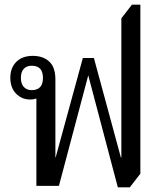

<svg xmlns="http://www.w3.org/2000/svg" viewBox="-20 -792 703 818"><path d="M482 6 356 -471 231 0H135V-389L151 -383Q146 -377 135 -372.5Q124 -368 109 -368Q73 -368 48.5 -393Q24 -418 24 -461Q24 -503 49.5 -528.5Q75 -554 120 -554Q163 -554 189.5 -530Q216 -506 216 -454V-121H217L333 -545H380L495 -121H497V-714L542 -772H578V-52L533 6ZM115 -408Q163 -408 163 -460Q163 -512 115 -512Q94 -512 81.5 -499Q69 -486 69 -460Q69 -435 81.5 -421.5Q94 -408 115 -408Z"/></svg>

Font: Noto Serif Thai SemiCondensed
Style: Regular
Weight: 400
Width: 4
Designer: Monotype Design Team
Foundry: Monotype Imaging Inc.
Version: Version 2.002